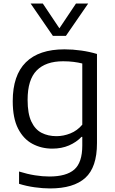

<svg xmlns="http://www.w3.org/2000/svg" viewBox="-20 -828 646 1078"><path d="M261 230Q221 230 174.5 223.5Q128 217 87 204V135Q133.5 149.5 176 156.2Q218.5 163 257 163Q352.5 163 397.2 123.8Q442 84.5 442 -11V-59.5H437.5Q409 -29.5 367.5 -11.5Q326 6.5 273.5 6.5Q212.5 6.5 162 -20.5Q111.5 -47.5 81.5 -106Q51.5 -164.5 51.5 -260Q51.5 -405 125 -478Q198.5 -551 342 -551Q388.5 -551 436 -544.2Q483.5 -537.5 524.5 -525V-24Q524.5 111.5 458.8 170.8Q393 230 261 230ZM297 -63.5Q336.5 -63.5 375.2 -79Q414 -94.5 442 -128V-471.5Q421 -477 393.5 -480.5Q366 -484 334.5 -484Q236.5 -484 185.8 -432.2Q135 -380.5 135 -267.5Q135 -190 156 -145.5Q177 -101 213.5 -82.2Q250 -63.5 297 -63.5ZM277 -626.5 152 -808H220.5L313.5 -669L406.5 -808H475L350 -626.5Z"/></svg>

Font: Encode Sans SmExp
Style: Regular
Weight: 400
Width: 6
Designer: Multiple Designers
Foundry: Impallari Type
Version: Version 3.002; ttfautohint (v1.8.3) -l 8 -r 50 -G 200 -x 14 